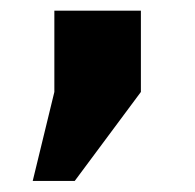

<svg xmlns="http://www.w3.org/2000/svg" viewBox="-20 -170 360 355"><path d="M40.5 164.5H118.2L240.5 0V-150.3H80.5V0Z"/></svg>

Font: Golos Text VF
Style: Regular
Weight: 400
Designer: A.Korolkova, Vitaly Kuzmin
Foundry: ParaType Ltd
Version: Version 2.005